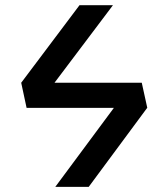

<svg xmlns="http://www.w3.org/2000/svg" viewBox="-20 -728 655 748"><path d="M192.3 -405.6H532.3L553.8 -307.7H553.3L325.6 0H195.4L423.6 -307.7H83.6L62.6 -405.6L289.7 -707.7H420Z"/></svg>

Font: Fira Code Fixed Medium
Style: Regular
Weight: 500
Monospace: yes
Designer: Carrois Corporate, Edenspiekermann AG, Nikita Prokopov
Foundry: Carrois Corporate, Edenspiekermann AG, Nikita Prokopov
Version: Version 5.002